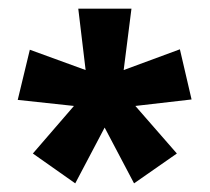

<svg xmlns="http://www.w3.org/2000/svg" viewBox="-20 -782 485 444"><path d="M284 -762H161L178 -620L49 -667L21 -551L151 -537L56 -427L154 -358L222 -487L290 -358L389 -427L293 -537L423 -552L396 -668L266 -620Z"/></svg>

Font: Noto Sans Lao Looped ExtraCondensed
Style: Bold
Weight: 700
Width: 2
Designer: Mark Frömberg, Ben Mitchell
Foundry: The Fontpad Ltd
Version: Version 1.002